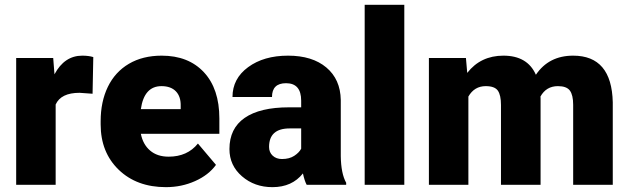

<svg xmlns="http://www.w3.org/2000/svg" viewBox="-20 -770 2621 800"><path d="M365.7 -379.4 311.5 -383.3Q233.9 -383.3 211.9 -334.5V0H47.4V-528.3H201.7L207 -460.4Q248.5 -538.1 322.8 -538.1Q349.1 -538.1 368.7 -532.2Z M671.4 9.8Q549.8 9.8 474.6 -62.7Q399.4 -135.3 399.4 -251.5V-265.1Q399.4 -346.2 429.4 -408.2Q459.5 -470.2 517.1 -504.2Q574.7 -538.1 653.8 -538.1Q765.1 -538.1 829.6 -469Q894 -399.9 894 -276.4V-212.4H566.9Q575.7 -168 605.5 -142.6Q635.3 -117.2 682.6 -117.2Q760.7 -117.2 804.7 -171.9L879.9 -83Q849.1 -40.5 792.7 -15.4Q736.3 9.8 671.4 9.8ZM652.8 -411.1Q580.6 -411.1 566.9 -315.4H732.9V-328.1Q733.9 -367.7 712.9 -389.4Q691.9 -411.1 652.8 -411.1Z M1257.8 0Q1249 -16.1 1242.2 -47.4Q1196.8 9.8 1115.2 9.8Q1040.5 9.8 988.3 -35.4Q936 -80.6 936 -148.9Q936 -234.9 999.5 -278.8Q1063 -322.8 1184.1 -322.8H1234.9V-350.6Q1234.9 -423.3 1171.9 -423.3Q1113.3 -423.3 1113.3 -365.7H948.7Q948.7 -442.4 1013.9 -490.2Q1079.1 -538.1 1180.2 -538.1Q1281.2 -538.1 1339.8 -488.8Q1398.4 -439.5 1399.9 -353.5V-119.6Q1400.9 -46.9 1422.4 -8.3V0ZM1154.8 -107.4Q1185.5 -107.4 1205.8 -120.6Q1226.1 -133.8 1234.9 -150.4V-234.9H1187Q1101.1 -234.9 1101.1 -157.7Q1101.1 -135.3 1116.2 -121.3Q1131.3 -107.4 1154.8 -107.4Z M1664.6 0H1499.5V-750H1664.6Z M1921.4 -528.3 1926.8 -466.3Q1982.9 -538.1 2077.6 -538.1Q2177.7 -538.1 2212.9 -458.5Q2266.6 -538.1 2368.2 -538.1Q2528.8 -538.1 2533.2 -343.8V0H2368.2V-333.5Q2368.2 -374 2354.5 -392.6Q2340.8 -411.1 2304.7 -411.1Q2255.9 -411.1 2231.9 -367.7L2232.4 -360.8V0H2067.4V-332.5Q2067.4 -374 2054.2 -392.6Q2041 -411.1 2003.9 -411.1Q1956.5 -411.1 1931.6 -367.7V0H1767.1V-528.3Z"/></svg>

Font: TypoPRO Roboto
Style: Regular
Weight: 900
Designer: Google
Version: Version 2.136; 2016